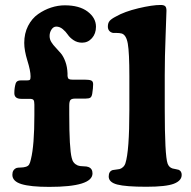

<svg xmlns="http://www.w3.org/2000/svg" viewBox="-20 -730 755 758"><path d="M490.7 -295.4V-428.7Q490.7 -522.5 484.6 -557.4Q478.5 -592.3 460.4 -597.7Q450.7 -600.1 440.4 -599.9Q430.2 -599.6 425.8 -600.1Q416.5 -602.1 411.1 -608.6Q405.8 -615.2 405.8 -625Q405.8 -639.2 412.8 -647.5Q419.9 -655.8 438 -665Q471.2 -684.1 526.1 -697.3Q581.1 -710.4 614.3 -710.4Q626.5 -710.4 631.8 -705.8Q637.2 -701.2 637.2 -688Q637.2 -672.4 633.8 -589.4Q630.4 -506.3 630.4 -432.6V-301.8Q630.4 -115.7 641.6 -84.5Q647 -69.3 661.1 -64.9Q665.5 -63.5 673.6 -62.3Q681.6 -61 685.5 -59.6Q697.3 -54.2 697.3 -39.6Q697.3 -16.6 666.3 -4.6Q635.3 7.3 558.1 7.3Q476.6 7.3 442.9 -1.5Q409.2 -10.3 409.2 -33.2Q409.2 -53.7 424.8 -58.6Q428.7 -59.6 438.2 -60.5Q447.8 -61.5 451.7 -62.5Q458.5 -64 465.3 -70.1Q472.2 -76.2 475.1 -85.4Q490.7 -133.3 490.7 -295.4ZM96.7 -339.8H64Q36.6 -339.8 36.6 -362.3Q36.6 -383.3 42 -400.9Q45.9 -412.6 62 -412.6H86.9Q95.7 -412.6 98.1 -415.3Q100.6 -418 100.6 -426.8V-429.2Q100.6 -450.7 88.1 -490.7Q75.7 -530.8 75.7 -560.5Q75.7 -598.1 90.8 -627.7Q106 -657.2 130.4 -674.3Q154.8 -691.4 181.9 -700.2Q209 -709 235.8 -709Q293.5 -709 326.2 -684.1Q358.9 -659.2 358.9 -624.5Q358.9 -597.2 343 -579.3Q327.1 -561.5 304.2 -561.5Q285.2 -561.5 270.3 -571.5Q255.4 -581.5 247.6 -593.3Q239.7 -605 227.8 -615Q215.8 -625 202.1 -625Q190.9 -625 183.3 -613.5Q175.8 -602.1 175.8 -587.9Q175.8 -574.7 182.9 -563.5Q189.9 -552.2 200 -542Q210 -531.7 220.2 -519.5Q230.5 -507.3 238 -486.8Q245.6 -466.3 246.6 -439.9V-430.7Q247.6 -420.4 252 -418Q256.3 -415.5 267.1 -415.5H315.4Q333 -415.5 340.3 -412.1Q347.7 -408.7 347.7 -397.5Q347.7 -382.8 344.2 -360.4Q342.3 -348.6 336.9 -344.7Q331.5 -340.8 318.4 -340.8H277.8Q262.7 -340.8 258.1 -335.2Q253.4 -329.6 253.4 -313V-278.8Q253.4 -143.6 263.2 -106.4Q267.6 -85 287.1 -76.7Q294.9 -73.7 309.1 -73.5Q323.2 -73.2 328.6 -70.8Q345.2 -64.9 345.2 -45.4Q345.2 7.8 174.3 7.8Q100.6 7.8 64.7 -3.2Q28.8 -14.2 28.8 -40Q28.8 -60.1 45.4 -66.9Q49.8 -68.4 61.5 -68.6Q73.2 -68.8 81.1 -71.3Q90.8 -73.7 95 -80.6Q99.1 -87.4 102.1 -101.6Q115.7 -156.2 115.7 -275.9V-316.9Q115.7 -330.6 112.3 -335.2Q108.9 -339.8 96.7 -339.8Z"/></svg>

Font: Cooper*
Style: Bold
Weight: 700
Designer: Owen Earl
Foundry: indestructible type*
Version: Version 0.001